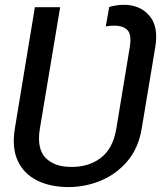

<svg xmlns="http://www.w3.org/2000/svg" viewBox="-20 -757 660 787"><path d="M260.7 9.8Q187.5 9.8 133.1 -16.8Q78.6 -43.5 53.2 -96.9Q27.8 -150.4 41 -231L123 -727.5H226.6L143.6 -231Q129.9 -147.9 166.7 -110.1Q203.6 -72.3 273.4 -72.8Q344.2 -72.3 393.8 -110.4Q443.4 -148.4 457 -231L512.2 -565.4Q520 -614.3 502.9 -633.1Q485.8 -651.9 448.2 -651.9Q440.4 -651.9 430.9 -651.1Q421.4 -650.4 413.6 -648.9L427.7 -728.5Q439 -731.9 454.8 -734.6Q470.7 -737.3 487.8 -737.3Q553.7 -737.3 592 -692.9Q630.4 -648.4 616.7 -565.4L561 -231Q547.9 -150.4 502.7 -96.9Q457.5 -43.5 393.6 -16.8Q329.6 9.8 260.7 9.8Z"/></svg>

Font: Inter 24pt
Style: Italic
Weight: 400
Italic angle: -9.3988°
Designer: Rasmus Andersson
Foundry: rsms
Version: Version 4.001;git-66647c0bb